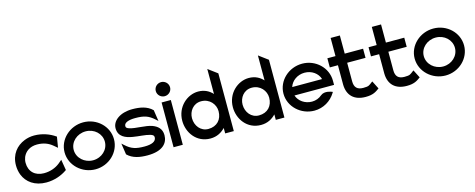

<svg xmlns="http://www.w3.org/2000/svg" viewBox="-32 -1255 4627 1869"><g transform="rotate(-15 2281.0 -320.0)"><path d="M22 -226C22 -193 28 -160 39 -131C71 -48 150 11 267 11C350 11 424 -18 475 -54L480 -57L462 -165L425 -134C386 -104 333 -82 267 -82C178 -82 119 -137 119 -226C119 -246 123 -265 130 -283C151 -332 198 -370 272 -370C338 -370 387 -349 425 -317L462 -286L480 -394L475 -397C424 -433 350 -462 267 -462C231 -462 198 -455 168 -443C85 -410 22 -337 22 -226Z M512 -226C512 -95 626 11 762 11C898 11 1010 -95 1010 -226C1010 -357 898 -462 762 -462C626 -462 512 -357 512 -226ZM604 -226C604 -307 675 -371 762 -371C849 -371 918 -307 918 -226C918 -145 848 -80 762 -80C675 -80 604 -145 604 -226Z M1052 -324C1052 -239 1121 -212 1192 -200C1247 -190 1317 -189 1363 -175C1385 -168 1398 -161 1398 -142C1398 -99 1352 -80 1280 -80C1192 -80 1147 -94 1089 -147L1068 -166L1085 -53C1137 -1 1211 11 1286 11C1439 11 1495 -57 1495 -137C1495 -203 1454 -235 1406 -253C1341 -277 1243 -270 1181 -290C1160 -297 1149 -303 1149 -320C1149 -355 1196 -371 1262 -371C1350 -371 1395 -357 1453 -304L1474 -285L1457 -398C1405 -450 1331 -462 1256 -462C1134 -462 1052 -400 1052 -324Z M1524 -573C1524 -533 1557 -502 1596 -502C1635 -502 1668 -533 1668 -573C1668 -613 1635 -644 1596 -644C1557 -644 1524 -613 1524 -573ZM1550 0H1643V-451H1550Z M1698 -226C1698 -108 1779 11 1920 11C1986 11 2034 -17 2070 -55V0H2157V-582L2064 -651V-399C2031 -435 1985 -462 1920 -462C1810 -462 1698 -367 1698 -226ZM1796 -226C1796 -295 1843 -363 1924 -363C2010 -363 2064 -295 2064 -226C2064 -143 2012 -84 1924 -84C1847 -84 1796 -150 1796 -226Z M2208 -226C2208 -108 2289 11 2430 11C2496 11 2544 -17 2580 -55V0H2667V-582L2574 -651V-399C2541 -435 2495 -462 2430 -462C2320 -462 2208 -367 2208 -226ZM2306 -226C2306 -295 2353 -363 2434 -363C2520 -363 2574 -295 2574 -226C2574 -143 2522 -84 2434 -84C2357 -84 2306 -150 2306 -226Z M2718 -226C2718 -95 2832 11 2968 11C3058 11 3137 -37 3181 -109L3187 -119L3177 -123C3176 -123 3110 -152 3068 -117C3041 -94 3006 -80 2968 -80C2897 -80 2837 -122 2817 -182H3216V-224C3216 -356 3104 -462 2968 -462C2832 -462 2718 -357 2718 -226ZM2817 -267C2836 -327 2896 -371 2968 -371C3040 -371 3100 -328 3118 -267Z M3220 -357H3302V-161C3304 -52 3369 11 3484 11C3560 11 3589 -11 3625 -37L3584 -118L3574 -111C3544 -89 3542 -80 3484 -80C3422 -80 3395 -110 3395 -170V-357H3580V-449H3395V-632H3302V-449H3220Z M3635 -357H3717V-161C3719 -52 3784 11 3899 11C3975 11 4004 -11 4040 -37L3999 -118L3989 -111C3959 -89 3957 -80 3899 -80C3837 -80 3810 -110 3810 -170V-357H3995V-449H3810V-632H3717V-449H3635Z M4040 -226C4040 -95 4154 11 4290 11C4426 11 4538 -95 4538 -226C4538 -357 4426 -462 4290 -462C4154 -462 4040 -357 4040 -226ZM4132 -226C4132 -307 4203 -371 4290 -371C4377 -371 4446 -307 4446 -226C4446 -145 4376 -80 4290 -80C4203 -80 4132 -145 4132 -226Z"/></g></svg>

Font: Charger Sport
Style: Bd
Weight: 700
Designer: Jasper
Foundry: Cannot Into Space Fonts
Version: Version 1.1